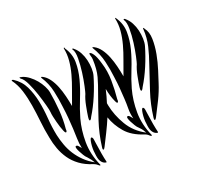

<svg xmlns="http://www.w3.org/2000/svg" viewBox="-107 -609 791 753"><g transform="rotate(-30 288.5 -232.5)"><path d="M536 -315Q519 -280 496 -244.5Q473 -209 448 -181Q447 -179 443 -174.5Q439 -170 436 -171Q434 -173 435 -178Q436 -183 437 -186Q442 -202 452 -228Q462 -254 473 -270Q476 -275 485.5 -298Q495 -321 504 -349.5Q513 -378 517.5 -405Q522 -432 516 -445Q516 -445 516 -448V-449Q521 -449 523 -445Q534 -432 539.5 -415Q545 -398 546 -380Q547 -362 544.5 -344.5Q542 -327 536 -315ZM569 -375Q580 -355 575.5 -325.5Q571 -296 559.5 -265.5Q548 -235 533.5 -207.5Q519 -180 510 -163Q495 -134 473.5 -104.5Q452 -75 434 -52Q429 -45 425 -45Q423 -47 423.5 -50Q424 -53 425 -56Q441 -108 465 -152.5Q489 -197 515 -245Q532 -275 546 -307Q560 -339 564 -377Q564 -381 566 -381Q567 -379 568 -378Q569 -377 569 -375ZM303 -315Q286 -280 263 -244.5Q240 -209 215 -181Q214 -179 210 -174.5Q206 -170 203 -171Q201 -173 202 -178Q203 -183 204 -186Q209 -202 219 -228Q229 -254 240 -270Q243 -275 252.5 -298Q262 -321 271 -349.5Q280 -378 285 -405Q290 -432 284 -445Q283 -446 283 -448Q283 -449 284 -449Q288 -449 290 -445Q301 -432 306.5 -415Q312 -398 313 -380Q314 -362 311.5 -344.5Q309 -327 303 -315ZM334 -400Q340 -400 346.5 -385.5Q353 -371 356 -341Q361 -304 354.5 -264.5Q348 -225 338 -190Q338 -188 337 -183Q336 -178 332 -177Q330 -177 328 -182Q326 -187 326 -189Q323 -200 321 -215.5Q319 -231 319 -247Q313 -233 307 -220Q301 -207 295 -196V-186Q296 -142 313 -96.5Q330 -51 371 -19Q367 -29 365.5 -33.5Q364 -38 355 -51Q350 -57 346 -67.5Q342 -78 339 -87.5Q336 -97 335.5 -104Q335 -111 338 -111Q343 -113 347.5 -106Q352 -99 355 -93Q353 -114 357 -135.5Q361 -157 363 -175Q366 -201 368 -221.5Q370 -242 371 -271Q373 -302 371 -339Q369 -376 355 -411Q353 -414 356 -414Q358 -414 359 -413Q360 -412 362 -411Q375 -401 383.5 -383.5Q392 -366 396.5 -344.5Q401 -323 402.5 -299.5Q404 -276 404 -255Q419 -282 435 -309Q451 -336 463.5 -362.5Q476 -389 483 -415Q490 -441 489 -466Q489 -469 490 -469Q493 -470 493 -466Q508 -433 502.5 -399Q497 -365 481.5 -331Q466 -297 445 -263.5Q424 -230 408 -197Q388 -155 379.5 -105Q371 -55 385 0V1Q384 2 384 2Q382 2 381 1Q380 1 379 0Q376 -4 372.5 -8Q369 -12 362 -16Q316 -40 295.5 -74.5Q275 -109 269 -147Q253 -122 234.5 -97Q216 -72 201 -52Q196 -45 192 -45Q190 -47 190.5 -50Q191 -53 192 -56Q208 -108 233 -154.5Q258 -201 285 -248Q293 -262 300.5 -275.5Q308 -289 314.5 -303Q321 -317 325.5 -334Q330 -351 333 -373Q334 -380 332.5 -390Q331 -400 334 -400ZM123 -344Q123 -307 119 -266Q115 -225 105 -190Q105 -188 104 -183Q103 -178 99 -177Q97 -177 95 -182Q93 -187 93 -189Q91 -197 89.5 -208.5Q88 -220 87 -232Q86 -244 85.5 -256Q85 -268 86 -277Q87 -283 85 -307Q83 -331 79 -359Q75 -387 68 -413Q61 -439 51 -448Q49 -450 48.5 -452.5Q48 -455 49 -455Q51 -455 53.5 -453.5Q56 -452 58 -452Q72 -445 84 -432Q96 -419 104.5 -404Q113 -389 118 -373Q123 -357 123 -344ZM260 -464Q275 -431 269.5 -397.5Q264 -364 248.5 -330.5Q233 -297 212 -263.5Q191 -230 175 -197Q155 -155 146.5 -105Q138 -55 152 0V1Q151 2 151 2Q149 2 148 1Q147 1 147 0Q144 -4 140 -8Q136 -12 129 -16Q100 -31 81 -51Q62 -71 51.5 -94Q41 -117 36.5 -142Q32 -167 32 -192Q31 -228 33.5 -264.5Q36 -301 36.5 -335Q37 -369 33 -400.5Q29 -432 16 -458Q16 -460 16 -460Q18 -462 20 -460.5Q22 -459 23 -459Q49 -435 58 -403Q67 -371 68 -335Q69 -299 65 -261Q61 -223 62 -186Q63 -164 67 -141Q71 -118 80 -96.5Q89 -75 103.5 -55Q118 -35 138 -19Q134 -29 132 -33.5Q130 -38 122 -51Q117 -57 113 -67.5Q109 -78 106 -87.5Q103 -97 102.5 -104Q102 -111 105 -111Q110 -113 114.5 -106Q119 -99 122 -93Q121 -114 124.5 -135.5Q128 -157 130 -175Q133 -201 135 -221.5Q137 -242 138 -271Q140 -302 138.5 -339Q137 -376 122 -411Q122 -414 123 -414Q125 -414 126 -413Q127 -412 129 -411Q142 -401 150.5 -383.5Q159 -366 163.5 -344.5Q168 -323 169.5 -299.5Q171 -276 171 -255Q186 -282 202 -309Q218 -336 230.5 -362.5Q243 -389 250 -415Q257 -441 256 -466Q256 -469 258 -469Q259 -470 259.5 -468Q260 -466 260 -464ZM179 0Q179 4 177 4Q176 4 173.5 2.5Q171 1 169 0Q161 -6 157.5 -17Q154 -28 156 -50Q156 -59 158 -70Q160 -81 163 -90.5Q166 -100 169 -105.5Q172 -111 175 -110Q180 -108 179.5 -97.5Q179 -87 179 -82Q178 -56 178 -35Q178 -14 179 0ZM412 0Q412 4 410 4Q409 4 406.5 2.5Q404 1 402 0Q394 -6 390.5 -17Q387 -28 389 -50Q389 -59 391 -70Q393 -81 396 -90.5Q399 -100 402 -105.5Q405 -111 408 -110Q413 -108 412.5 -97.5Q412 -87 412 -82Q411 -56 411 -35Q411 -14 412 0Z"/></g></svg>

Font: Akronim
Style: Regular
Weight: 400
Designer: Grzegorz Klimczewski
Foundry: Fonty.PL
Version: Version 1.001